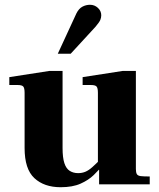

<svg xmlns="http://www.w3.org/2000/svg" viewBox="-20 -772 667 804"><path d="M234 12Q165 12 124 -26Q83 -64 83 -152V-383Q83 -403 77.5 -409.5Q72 -416 54 -416H19V-449L187 -475H242V-152Q242 -112 249.5 -89Q257 -66 272 -56.5Q287 -47 307 -47Q324 -47 338 -53Q352 -59 367 -72.5Q382 -86 402 -106L408 -78Q394 -60 372.5 -39Q351 -18 317.5 -3Q284 12 234 12ZM395 0V-61H390V-383Q390 -403 384.5 -409.5Q379 -416 361 -416H326V-449L494 -475H549V-64Q549 -50 553 -43Q557 -36 569.5 -34.5Q582 -33 607 -33V0ZM222 -547 300 -716Q310 -736 325 -744Q340 -752 357 -752Q376 -752 390 -739Q404 -726 404 -708Q404 -698 400 -688.5Q396 -679 380 -660L276 -547Z"/></svg>

Font: Frank Ruhl Libre Black
Style: Regular
Weight: 900
Designer: Yanek Iontef
Foundry: Fontef
Version: Version 6.004